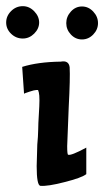

<svg xmlns="http://www.w3.org/2000/svg" viewBox="-22 -591 338 623"><path d="M280.5 -553.5Q296 -537 296 -516Q296 -495 280.5 -479Q265 -463 244 -463Q223 -463 208 -479Q193 -495 193 -516Q193 -537 208 -553.5Q223 -570 244 -570Q265 -570 280.5 -553.5ZM52 -466Q30 -466 14 -481.5Q-2 -497 -2 -518Q-2 -539 14 -555Q30 -571 52 -571Q73 -571 89 -554.5Q105 -538 105 -518Q105 -498 89 -482Q73 -466 52 -466ZM258 -112V-26Q243 -14 187 0Q133 14 109 12Q97 10 97 -52Q97 -64 99 -122Q100 -131 101 -147Q102 -163 102 -172Q102 -188 104 -219Q106 -250 106 -265Q106 -283 104 -291Q102 -299 101.5 -299Q101 -299 96 -299Q90 -299 73.5 -293.5Q57 -288 56 -287L50 -374Q101 -390 175 -391Q201 -396 204 -373Q206 -338 201 -244Q196 -126 196 -117Q196 -90 199 -89Q208 -85 258 -112Z"/></svg>

Font: GFS Neohellenic Rg
Style: Bold
Weight: 700
Designer: Designed by Takis Katsoulidis and George D. Matthiopoulos.
Foundry: Designed by Takis Katsoulidis and George D. Matthiopoulos.
Version: Version 1.0